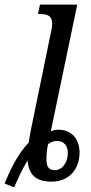

<svg xmlns="http://www.w3.org/2000/svg" viewBox="-30 -780 397 835"><path d="M-10 18 31 35C47 0 66 -44 90 -82C95 -23 123 10 194 10C278 10 316 -53 316 -116C316 -171 286 -216 223 -216C211 -216 201 -213 191 -209L306 -760H144L135 -719H146C175 -719 197 -711 197 -678C197 -668 194 -649 189 -627L107 -228C102 -205 98 -183 95 -160C43 -107 10 -29 -10 18ZM208 -40C183 -40 172 -54 172 -87C172 -109 174 -132 179 -153C190 -161 203 -167 217 -167C251 -167 265 -143 265 -115C265 -73 241 -40 208 -40Z"/></svg>

Font: Noto Serif ExtraCondensed
Style: Italic
Weight: 400
Width: 2
Italic angle: -12°
Designer: Monotype Design Team
Foundry: Monotype Imaging Inc.
Version: Version 2.014